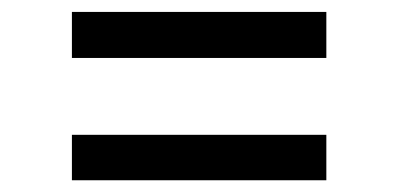

<svg xmlns="http://www.w3.org/2000/svg" viewBox="-20 -438 667 322"><path d="M100.6 -418H527.3V-340.8H100.6ZM100.6 -211.9H527.3V-135.7H100.6Z"/></svg>

Font: Pretendard JP Variable
Style: Regular
Weight: 400
Designer: Base glyphs from Inter by Rasmus Andersson; Hangul glyphs from Noto Sans CJK(Source Han Sans) by Jang Soo-young and Kang
Foundry: Kil Hyung-jin
Version: Version 1.307;Glyphs 3.2 (3192)